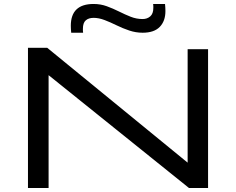

<svg xmlns="http://www.w3.org/2000/svg" viewBox="-20 -948 1191 968"><path d="M121 0V-707H218L926 -128V-700H1029V0H933L225 -569V0ZM339 -783Q338 -792 337.5 -801.5Q337 -811 337 -818Q337 -928 452 -928Q487 -928 518.5 -916.5Q550 -905 580 -890Q610 -875 639 -863.5Q668 -852 699 -852Q722 -852 737.5 -865.5Q753 -879 753 -908Q753 -913 753 -917.5Q753 -922 752 -928H812Q813 -918 813.5 -909Q814 -900 814 -892Q814 -842 785.5 -812.5Q757 -783 699 -783Q665 -783 632 -794Q599 -805 567.5 -820.5Q536 -836 507 -847Q478 -858 452 -858Q427 -858 412.5 -845.5Q398 -833 398 -803Q398 -798 398 -793Q398 -788 399 -783Z"/></svg>

Font: Georama ExtraExtended
Style: Regular
Weight: 400
Width: 8
Designer: Jean-Baptiste Levee
Foundry: Production Type
Version: Version 1.000